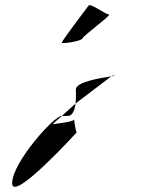

<svg xmlns="http://www.w3.org/2000/svg" viewBox="-20 -800 608 742"><path d="M27 -92C27 -14 277 -289 277 -289C271 -289 266 -348 266 -338C266 -329 189 -321 183 -320L219 -352H218C189 -352 27 -172 27 -92ZM219 -352H242C261 -352 269 -376 272 -400ZM219 -635C219 -630 294 -640 299 -652C304 -664 414 -744 401 -744C388 -744 328 -790 322 -778C315 -768 219 -643 219 -635ZM272 -400 410 -505C371 -499 273 -484 273 -454C273 -453 275 -426 272 -400ZM410 -505C425 -507 431 -508 415 -508Z"/></svg>

Font: Ampere
Style: SCCnd
Weight: 400
Version: Version 1